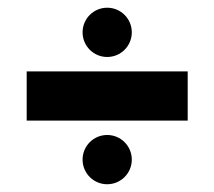

<svg xmlns="http://www.w3.org/2000/svg" viewBox="-20 -516 553 495"><path d="M256.3 -369.1C291.5 -369.1 319.8 -397.5 319.8 -432.6C319.8 -467.8 291.5 -496.1 256.3 -496.1C221.2 -496.1 192.9 -467.8 192.9 -432.6C192.9 -397.5 221.2 -369.1 256.3 -369.1ZM48.8 -205.1H463.9V-332H48.8ZM256.3 -41C291.5 -41 319.8 -69.3 319.8 -104.5C319.8 -139.6 291.5 -168 256.3 -168C221.2 -168 192.9 -139.6 192.9 -104.5C192.9 -69.3 221.2 -41 256.3 -41Z"/></svg>

Font: Saman Dere
Style: Regular
Weight: 400
Designer: Tuna Ça_lar Gümü_
Foundry: Tuna Ça_lar Gümü_
Version: Version 1.001;hotconv 1.0.109;makeotfexe 2.5.65596